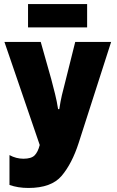

<svg xmlns="http://www.w3.org/2000/svg" viewBox="-20 -922 578 952"><path d="M119 -902V-786H412V-902ZM353 -714 304 -518Q294 -480 287 -450.5Q280 -421 274 -381H268Q262 -420 253 -456Q244 -492 234 -530L182 -714H2L177 -203Q168 -168 151.5 -151.5Q135 -135 96 -135Q60 -135 27 -153V-5Q69 10 121 10Q235 10 286 -50.5Q337 -111 370 -213L531 -714Z"/></svg>

Font: Noto Sans Display Condensed Black
Style: Regular
Weight: 900
Width: 3
Designer: Monotype Design team
Foundry: Monotype Imaging Inc.
Version: 1.000